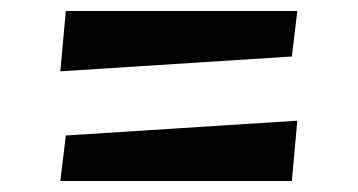

<svg xmlns="http://www.w3.org/2000/svg" viewBox="-20 -489 652 350"><path d="M90 -359 100 -469H522L512 -386ZM90 -159 100 -242 522 -269 512 -159Z"/></svg>

Font: Joti One
Style: Regular
Weight: 400
Designer: Eduardo Rodriguez Tunni
Foundry: Eduardo Rodriguez Tunni
Version: Version 1.002; ttfautohint (v1.8.4.7-5d5b);gftools[0.9.24]